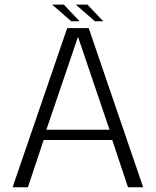

<svg xmlns="http://www.w3.org/2000/svg" viewBox="-20 -796 663 816"><path d="M33.5 0H98.5L165.5 -201H457L524 0H588.5L357 -676.5H265.5ZM177 -244.5 311 -638H312L445.5 -244.5ZM383.5 -705.5H419L351.5 -776.5H302ZM283 -705.5H318.5L251 -776.5H201.5Z"/></svg>

Font: Anybody UltraCondensed Thin Light
Style: Regular
Weight: 300
Version: Version 1.111